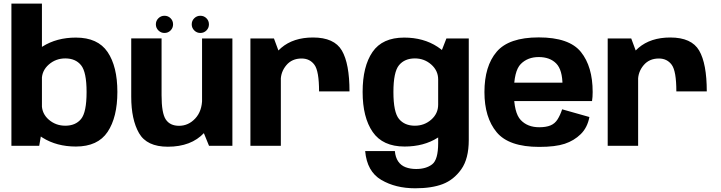

<svg xmlns="http://www.w3.org/2000/svg" viewBox="-20 -805 3978 1060"><path d="M43 0H196.5L211.5 -87.5V-785H43ZM399 4Q520 4 574 -76.8Q628 -157.5 628 -297.5Q628 -438 574 -517.8Q520 -597.5 399 -597.5Q293 -597.5 214.8 -548.2Q136.5 -499 136.5 -439L211 -366.5Q211 -415 249.5 -448.8Q288 -482.5 340.5 -482.5Q397 -482.5 427.5 -445Q458 -407.5 458 -297Q458 -185 427.5 -148Q397 -111 340.5 -111Q288 -111 249.5 -144.2Q211 -177.5 211 -227.5L136.5 -154Q136.5 -94 214.8 -45Q293 4 399 4Z M1134 0H1263V-592.5H1095.5V-94.5ZM872 -593H704.5V-271Q704.5 -145 747.5 -70Q790.5 5 906.5 5Q1035.5 5 1106.8 -71.2Q1178 -147.5 1178 -226L1096 -260.5Q1096 -192 1058.2 -151.2Q1020.5 -110.5 968.5 -110.5Q918.5 -110.5 895.2 -145.5Q872 -180.5 872 -279ZM888 -623Q908 -623 921.8 -637Q935.5 -651 935.5 -670.5Q935.5 -690.5 921.8 -704.2Q908 -718 888 -718Q868.5 -718 854.5 -704.2Q840.5 -690.5 840.5 -670.5Q840.5 -651 854.5 -637Q868.5 -623 888 -623ZM1086 -623Q1106 -623 1119.8 -637Q1133.5 -651 1133.5 -670.5Q1133.5 -690.5 1119.8 -704.2Q1106 -718 1086 -718Q1066.5 -718 1052.5 -704.2Q1038.5 -690.5 1038.5 -670.5Q1038.5 -651 1052.5 -637Q1066.5 -623 1086 -623Z M1741.5 -300.5H1909.5Q1909.5 -453.5 1867.5 -525.8Q1825.5 -598 1708 -598Q1599.5 -598 1532.5 -540.8Q1465.5 -483.5 1465.5 -399.5L1530 -361Q1530 -408.5 1561 -445.2Q1592 -482 1645 -482Q1690.5 -482 1716 -447.2Q1741.5 -412.5 1741.5 -300.5ZM1362.5 0H1530.5V-490L1492.5 -592.5H1362.5Z M2272 234.5Q2364 234.5 2424.5 211.2Q2485 188 2526.5 129.8Q2568 71.5 2568 -32V-592.5H2444.5L2399 -476V-14.5Q2399 77 2365.5 102.5Q2332 128 2277.5 128Q2245 128 2219.2 118.2Q2193.5 108.5 2178.2 86Q2163 63.5 2160 29H1996Q2006 142 2085 188.2Q2164 234.5 2272 234.5ZM2213.5 4Q2320 4 2396.8 -44.8Q2473.5 -93.5 2473.5 -154L2399 -227.5Q2399 -178 2360.8 -144.5Q2322.5 -111 2270.5 -111Q2214 -111 2183 -148Q2152 -185 2152 -297Q2152 -408 2183 -445.2Q2214 -482.5 2270.5 -482.5Q2322.5 -482.5 2360.8 -448.8Q2399 -415 2399 -366.5L2473.5 -435.5Q2473.5 -495.5 2395.8 -546.5Q2318 -597.5 2211.5 -597.5Q2091 -597.5 2036.5 -518Q1982 -438.5 1982 -297.5Q1982 -157 2037.5 -76.5Q2093 4 2213.5 4Z M2957 6V-102.5Q2892.5 -102.5 2854.8 -142.5Q2817 -182.5 2817 -296.5Q2817 -413 2855 -451.5Q2893 -490 2954 -490Q3016 -490 3050.8 -454.5Q3085.5 -419 3085.5 -333.5L3091.5 -348.5H2801.5V-247H3248.5Q3252 -269 3252 -297Q3252 -437.5 3187.2 -518Q3122.5 -598.5 2954 -598.5Q2789.5 -598.5 2722 -519.2Q2654.5 -440 2654.5 -296.5Q2654.5 -156.5 2721.8 -75.2Q2789 6 2957 6ZM2957 -102.5V6Q3046 6 3097.8 -11.2Q3149.5 -28.5 3186.2 -64.5Q3223 -100.5 3234 -159L3083.5 -201.5Q3073 -169.5 3058.2 -146Q3043.5 -122.5 3019 -112.5Q2994.5 -102.5 2957 -102.5Z M3714 -300.5H3882Q3882 -453.5 3840 -525.8Q3798 -598 3680.5 -598Q3572 -598 3505 -540.8Q3438 -483.5 3438 -399.5L3502.5 -361Q3502.5 -408.5 3533.5 -445.2Q3564.5 -482 3617.5 -482Q3663 -482 3688.5 -447.2Q3714 -412.5 3714 -300.5ZM3335 0H3503V-490L3465 -592.5H3335Z"/></svg>

Font: Anybody UltraCondensed Thin
Style: Bold
Weight: 700
Version: Version 1.111